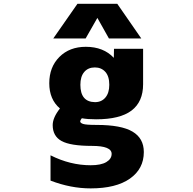

<svg xmlns="http://www.w3.org/2000/svg" viewBox="-20 -788 1040 1037"><path d="M414.1 -330.1Q414.1 -237.3 493.2 -236.3Q528.3 -236.3 549.3 -261.2Q570.3 -286.1 570.3 -330.1Q570.3 -376 548.8 -399.9Q527.3 -423.8 492.2 -423.8Q456.1 -423.8 435.1 -399.4Q414.1 -375 414.1 -330.1ZM756.8 33.2Q756.8 124 681.6 176.8Q606.4 229.5 469.7 229.5Q362.3 229.5 252.9 187.5V50.8Q359.4 104.5 469.7 104.5Q525.4 104.5 554.2 87.4Q583 70.3 583 43Q583 0 476.6 0Q360.4 0 312.5 -26.4Q264.6 -52.7 264.6 -112.3Q264.6 -152.3 303.7 -202.1Q246.1 -251 246.1 -338.4Q246.1 -425.8 300.8 -480.5Q355.5 -535.2 443.4 -535.2Q539.1 -535.2 594.7 -475.6L595.7 -524.4H752.9V-333Q752.9 -238.3 690.4 -190.9Q627.9 -143.6 499 -143.6Q453.1 -143.6 421.9 -149.4Q414.1 -139.6 413.1 -132.8Q413.1 -124 428.7 -118.7Q444.3 -113.3 502 -113.3Q634.8 -113.3 695.8 -77.1Q756.8 -41 756.8 33.2ZM505.9 -691.4 442.4 -580.1H267.6L398.4 -767.6H613.3L743.2 -580.1H568.4Z"/></svg>

Font: GenEi Gothic M Heavy
Style: Regular
Weight: 800
Designer: o_tamon (Modified); [Source Han Sans]
Ryoko NISHIZUKA  (kana & ideographs); Paul D. Hunt (Latin, Greek & Cyrillic); Wenl
Version: Version 1.1a;Original Version 1.004